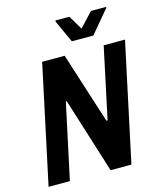

<svg xmlns="http://www.w3.org/2000/svg" viewBox="-129 -986 905 1079"><g transform="rotate(-15 323.5 -446.5)"><path d="M18 0 165 -688H296L428 -275H435L523 -688H647L500 0H379L241 -439H236L142 0ZM356 -756 296 -887 298 -893H378L427 -811L504 -893H593L591 -887L481 -756Z"/></g></svg>

Font: Saira SemiCondensed SemiBold
Style: Italic
Weight: 600
Width: 4
Italic angle: -12°
Designer: Hector Gatti with collaboration of the Omnibus-Type team
Foundry: Omnibus-Type
Version: Version 1.101